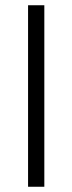

<svg xmlns="http://www.w3.org/2000/svg" viewBox="-20 -712 276 732"><path d="M149 0V-692H87V0Z"/></svg>

Font: RazerF5 Light
Style: Regular
Weight: 300
Foundry: Razer Inc.
Version: Version 2